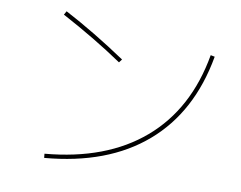

<svg xmlns="http://www.w3.org/2000/svg" viewBox="-77 -814 1154 918"><g transform="rotate(10 500.0 -354.5)"><path d="M165 -691 175 -709Q321 -632 476 -528L464 -512Q328 -604 165 -691ZM189 -20Q485 -46 664 -199.5Q843 -353 890 -622L910 -618Q861 -341 678 -183.5Q495 -26 191 0Z"/></g></svg>

Font: M PLUS 1p Thin
Style: Regular
Weight: 250
Version: Version 1.062